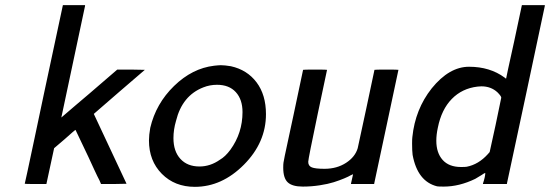

<svg xmlns="http://www.w3.org/2000/svg" viewBox="-20 -714 2134 745"><path d="M150 -348 224 -694H310V-691Q218 -259 218 -258L232 -270Q245 -281 274 -306Q303 -331 327 -351L435 -444H489L542 -443Q541 -442 442 -357L344 -272L471 -1L422 0H372L366 -14Q359 -27 346.5 -54Q334 -81 323 -105L273 -210Q271 -210 231 -174L190 -139L160 0H118Q76 0 76 -1L86 -46Q95 -90 114 -177.5Q133 -265 150 -348Z M736 11Q658 11 608 -39.5Q558 -90 558 -169Q558 -190 563 -218Q585 -312 655.5 -380.5Q726 -449 811 -459Q829 -461 837 -461Q852 -461 876 -457Q939 -443 975.5 -394.5Q1012 -346 1012 -271Q1012 -161 926.5 -75Q841 11 736 11ZM921 -279Q921 -328 895 -356.5Q869 -385 822 -385Q794 -385 769 -375Q687 -343 663 -245Q653 -211 653 -178Q653 -127 680 -97.5Q707 -68 754 -68Q796 -68 833 -94Q854 -106 874 -133Q921 -198 921 -279Z M1155 10Q1114 10 1096.5 -6.5Q1079 -23 1079 -63Q1079 -77 1080 -83Q1080 -86 1085 -109.5Q1090 -133 1100.5 -182Q1111 -231 1119 -268L1156 -443Q1156 -444 1203 -444Q1249 -444 1249 -443L1213 -273Q1176 -97 1176 -86Q1176 -70 1190 -64.5Q1204 -59 1239 -59Q1287 -59 1322.5 -82Q1358 -105 1368 -139Q1369 -143 1401 -292Q1433 -441 1433 -443Q1433 -444 1480 -444Q1526 -444 1526 -443Q1526 -442 1479.5 -224.5Q1433 -7 1432 -2V0H1342V-2L1350 -38L1341 -34Q1333 -29 1315 -21.5Q1297 -14 1275 -7Q1253 0 1220.5 5Q1188 10 1155 10Z M1975 -553 2005 -694H2094V-691Q2094 -690 2021 -347.5Q1948 -5 1947 -2V0H1854V-2Q1863 -29 1863 -43L1858 -41Q1856 -39 1824 -20Q1762 10 1702 10Q1681 10 1676 9Q1600 -10 1581 -113Q1579 -129 1579 -156Q1579 -176 1580 -182Q1591 -290 1655 -371Q1723 -455 1800 -455Q1881 -455 1938 -413Q1944 -407 1944 -410Q1944 -413 1975 -553ZM1673 -168Q1673 -121 1697.5 -93.5Q1722 -66 1769 -66Q1786 -66 1791 -67Q1837 -76 1873 -116L1880 -124L1903 -229Q1925 -334 1925 -335Q1925 -341 1910 -356Q1885 -379 1848 -379Q1845 -379 1840 -378.5Q1835 -378 1833 -378Q1773 -371 1733 -330Q1693 -289 1679 -219Q1673 -192 1673 -168Z"/></svg>

Font: MathJax_SansSerif
Style: Italic
Weight: 400
Version: Version 1.1